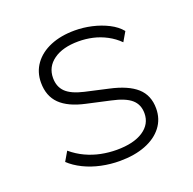

<svg xmlns="http://www.w3.org/2000/svg" viewBox="-96 -593 703 699"><g transform="rotate(-20 255.5 -243.5)"><path d="M255 8Q219 8 183.5 0.5Q148 -7 117.5 -22Q87 -37 66 -57L87 -93Q112 -72 140 -59Q168 -46 198 -40Q228 -34 258 -34Q324 -34 361 -58.5Q398 -83 398 -125Q398 -159 375 -179Q352 -199 300 -210L210 -230Q145 -244 113.5 -275Q82 -306 82 -358Q82 -399 104.5 -430Q127 -461 167.5 -478Q208 -495 262 -495Q295 -495 328 -487.5Q361 -480 389.5 -465.5Q418 -451 435 -430L414 -394Q394 -414 368.5 -427.5Q343 -441 316 -447Q289 -453 261 -453Q200 -453 164.5 -427.5Q129 -402 129 -359Q129 -325 150 -304.5Q171 -284 219 -273L308 -253Q377 -238 410.5 -208Q444 -178 444 -127Q444 -86 420.5 -55.5Q397 -25 354.5 -8.5Q312 8 255 8Z"/></g></svg>

Font: Nunito Sans 10pt ExtraLight
Style: Regular
Weight: 250
Designer: Vernon Adams
Foundry: Vernon Adams
Version: Version 3.101;gftools[0.9.27]